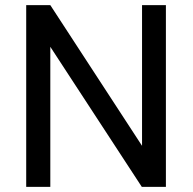

<svg xmlns="http://www.w3.org/2000/svg" viewBox="-20 -731 753 751"><path d="M628.9 0H534.7L176.8 -547.9V0H82.5V-710.9H176.8L535.6 -160.6V-710.9H628.9Z"/></svg>

Font: MAUL
Style: Regular
Weight: 400
Designer: MAUL
Version: Version 1.0; 2020; ttfautohint (v1.8.3)